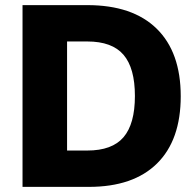

<svg xmlns="http://www.w3.org/2000/svg" viewBox="-20 -730 764 750"><path d="M68 0V-710H321Q498 -710 592 -618Q686 -526 686 -354Q686 -183 593.5 -91.5Q501 0 327 0ZM242 -142H321Q418 -142 462.5 -194Q507 -246 507 -355Q507 -464 462.5 -516Q418 -568 321 -568H242Z"/></svg>

Font: Geist ExtBd
Style: Regular
Weight: 400
Designer: Basement.studio, Andrés Briganti, Mateo Zaragoza
Foundry: Basement.studio, Vercel, Andrés Briganti, Guido Ferreyra, Mateo Zaragoza
Version: Version 1.401